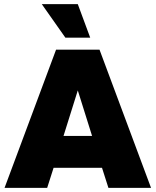

<svg xmlns="http://www.w3.org/2000/svg" viewBox="-20 -908 752 928"><path d="M504 0 473 -97H239L208 0H2L251 -668H461L710 0ZM356 -471 287 -251H425ZM296 -726 182 -888H356L416 -726Z"/></svg>

Font: Celebes Black
Style: Regular
Weight: 900
Designer: Anugrah Pasau
Foundry: Lafontype
Version: Version 1.000; ttfautohint (v1.8.4)